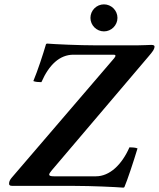

<svg xmlns="http://www.w3.org/2000/svg" viewBox="-20 -853 729 881"><path d="M420 -44H228C198 -44 202 -53 218 -72L659 -591C684 -620 687 -626 689 -637C690 -643 687 -647 674 -647C662 -647 638 -645 611 -645H418C344 -645 232 -650 196 -653C194 -653 191 -651 191 -650C178 -605 153 -529 133 -481C142 -477 158 -476 170 -476C205 -556 254 -602 317 -602H501C518 -602 507 -589 498 -579L34 -38C27 -30 23 -22 22 -15C20 -5 24 0 37 0H324C398 0 510 5 546 8C548 8 551 6 551 5C564 -25 593 -112 611 -172C602 -176 586 -177 574 -177C539 -97 483 -44 420 -44ZM395 -771C395 -737 423 -709 457 -709C491 -709 519 -737 519 -771C519 -805 491 -833 457 -833C423 -833 395 -805 395 -771Z"/></svg>

Font: Libertinus Serif
Style: Bold Italic
Weight: 700
Italic angle: -12°
Designer: Philipp H. Poll, Khaled Hosny
Foundry: Caleb Maclennan
Version: Version 7.050;RELEASE